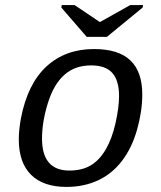

<svg xmlns="http://www.w3.org/2000/svg" viewBox="-20 -733 640 763"><path d="M244.1 9.8Q152.3 9.8 103.5 -38.3Q54.7 -86.4 54.7 -179.2Q54.7 -217.8 63.5 -264.6Q90.3 -400.9 165.3 -469.5Q240.2 -538.1 353.5 -538.1Q450.7 -538.1 498 -493.2Q545.4 -448.2 545.4 -357.4Q545.4 -291.5 524.9 -218.5Q504.4 -145.5 464.8 -93.8Q425.3 -42 369.1 -16.1Q313 9.8 244.1 9.8ZM453.1 -351.6Q453.1 -412.6 426.5 -442.9Q399.9 -473.1 342.3 -473.1Q277.8 -473.1 235.6 -435.5Q193.4 -397.9 170.2 -323.2Q147 -248.5 147 -182.1Q147 -55.2 255.9 -55.2Q305.2 -55.2 339.8 -75.4Q374.5 -95.7 399.7 -138.2Q424.8 -180.7 439 -243.4Q453.1 -306.2 453.1 -351.6ZM404.8 -586.4H324.7L223.6 -703.1L225.6 -712.9H276.4L376.5 -645.5H377.4L497.6 -712.9H548.8L546.9 -703.1Z"/></svg>

Font: Liberation Mono
Style: Italic
Weight: 400
Italic angle: -12°
Monospace: yes
Designer: Steve Matteson
Foundry: Ascender Corporation
Version: Version 2.1.5